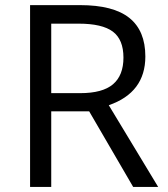

<svg xmlns="http://www.w3.org/2000/svg" viewBox="-20 -734 658 754"><path d="M181.2 -296.9V0H98.1V-713.9H293.9Q425.3 -713.9 488 -663.6Q550.8 -613.3 550.8 -512.2Q550.8 -370.6 407.2 -320.8L601.1 0H502.9L330.1 -296.9ZM181.2 -368.2H294.9Q382.8 -368.2 423.8 -403.1Q464.8 -438 464.8 -507.8Q464.8 -578.6 423.1 -609.9Q381.3 -641.1 289.1 -641.1H181.2Z"/></svg>

Font: f02724691
Style: Regular
Weight: 400
Foundry: Ascender Corporation
Version: Version 1.10